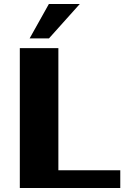

<svg xmlns="http://www.w3.org/2000/svg" viewBox="-20 -945 636 965"><path d="M584.5 0H79.6V-703.1H273.4V-89.4H584.5ZM380.9 -924.8 226.1 -752H128.9L225.6 -924.8Z"/></svg>

Font: Aclonica
Style: Regular
Weight: 400
Version: Version 1.001